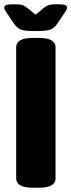

<svg xmlns="http://www.w3.org/2000/svg" viewBox="-27 -880 335 902"><path d="M129 2Q87 2 68 -9.5Q49 -21 49 -41V-659Q49 -679 68 -690.5Q87 -702 129 -702H154Q196 -702 215 -690.5Q234 -679 234 -659V-41Q234 -21 215 -9.5Q196 2 154 2ZM242 -860Q269 -860 278.5 -856.5Q288 -853 288 -844Q288 -835 278 -822L243 -770Q227 -745 205.5 -739.5Q184 -734 140 -734Q95 -734 75 -739.5Q55 -745 38 -770L3 -822Q-7 -835 -7 -844Q-7 -853 2.5 -856.5Q12 -860 38 -860Q61 -860 73.5 -857.5Q86 -855 101 -843L140 -811L179 -843Q194 -855 207 -857.5Q220 -860 242 -860Z"/></svg>

Font: Asap Black
Style: Regular
Weight: 900
Designer: Pablo Cosgaya
Foundry: Omnibus-Type
Version: Version 3.001; ttfautohint (v1.8.4.7-5d5b)